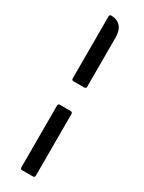

<svg xmlns="http://www.w3.org/2000/svg" viewBox="-194 -594 577 770"><g transform="rotate(30 95.0 -209.0)"><path d="M70 -263Q62 -263 62 -272V-558Q62 -567 70 -567Q97 -567 113 -550Q129 -533 129 -498V-272Q129 -263 120 -263ZM70 149Q62 149 62 140V-145Q62 -154 70 -154H120Q129 -154 129 -145V140Q129 149 120 149Z"/></g></svg>

Font: Zain
Style: Italic
Weight: 400
Italic angle: -10°
Designer: Zain,Boutros
Foundry: Mobile Telecommunications Company (Zain), 2024
Version: Version 1.51; ttfautohint (v1.8.4)